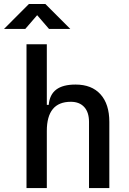

<svg xmlns="http://www.w3.org/2000/svg" viewBox="-53 -958 659 978"><path d="M400.4 0V-336.9Q400.4 -386.2 376 -412.8Q351.6 -439.5 307.6 -439.5Q185.5 -439.5 185.5 -291L155.3 -423.8H195.3Q199.7 -476.1 233.4 -501.7Q267.1 -527.3 332 -527.3Q414.1 -527.3 459 -477.5Q503.9 -427.7 503.9 -336.9V0ZM82 0V-732.4H185.5V0ZM-32.7 -810.5 94.2 -937.5H178.2L305.2 -810.5H196.8L110.4 -910.6H162.1L75.7 -810.5Z"/></svg>

Font: Cascadia Mono PL
Style: Regular
Weight: 400
Monospace: yes
Designer: Aaron Bell
Foundry: Saja Typeworks
Version: Version 2102.003